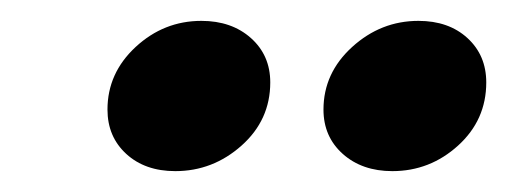

<svg xmlns="http://www.w3.org/2000/svg" viewBox="-20 -795 486 184"><path d="M83 -690Q83 -725 110 -750Q137 -775 173 -775Q202 -775 220.5 -758.5Q239 -742 239 -716Q239 -680 211.5 -655.5Q184 -631 148 -631Q119 -631 101 -647.5Q83 -664 83 -690ZM290 -690Q290 -725 317.5 -750Q345 -775 381 -775Q410 -775 428 -758.5Q446 -742 446 -716Q446 -680 419 -655.5Q392 -631 356 -631Q327 -631 308.5 -647.5Q290 -664 290 -690Z"/></svg>

Font: Open Sauce One SemiBold Italic
Style: Regular
Weight: 600
Italic angle: -10°
Designer: Alfredo Marco Pradil
Foundry: Creative Sauce Fz LLC
Version: Version 1.477